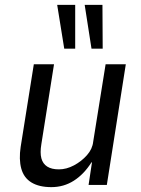

<svg xmlns="http://www.w3.org/2000/svg" viewBox="-20 -760 580 789"><path d="M191 9Q141 9 109.5 -10Q78 -29 67.5 -67Q57 -105 65 -157L119 -496H202L150 -168Q144 -132 150 -109.5Q156 -87 174 -75.5Q192 -64 222 -64Q253 -64 284 -80.5Q315 -97 337.5 -122.5Q360 -148 363 -178L414 -496H497L419 0H344L358 -93H356Q325 -44 283.5 -17.5Q242 9 191 9ZM356 -560 328 -740H401L402 -560ZM244 -560 215 -740H289V-560Z"/></svg>

Font: Nunito Sans 7pt Condensed
Style: Italic
Weight: 400
Width: 3
Italic angle: -9°
Designer: Vernon Adams
Foundry: Vernon Adams
Version: Version 3.101;gftools[0.9.27]